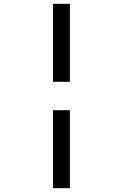

<svg xmlns="http://www.w3.org/2000/svg" viewBox="-20 -810 640 1000"><path d="M256 170H344V-236H256ZM256 -384H344V-790H256Z"/></svg>

Font: CommitMono
Style: 500Regular
Weight: 500
Monospace: yes
Designer: Eigil Nikolajsen
Foundry: Eigil Nikolajsen
Version: Version 1.143